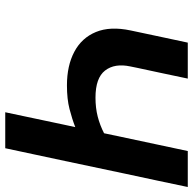

<svg xmlns="http://www.w3.org/2000/svg" viewBox="-22 -732 753 750"><g transform="rotate(90 355.0 -356.5)"><path d="M418 0Q429.5 -55 440.8 -107.8Q452 -160.5 465.5 -224.5L476 -273.5Q444 -261 405.2 -251Q366.5 -241 313 -241Q236 -241 181.8 -269.8Q127.5 -298.5 104.5 -354.2Q81.5 -410 98.5 -490Q101 -501.5 103 -511.2Q105 -521 107.5 -532.5Q118.5 -585 127.5 -626.5Q136.5 -668 146 -713H286.5Q275 -658 265.2 -612Q255.5 -566 244.5 -515.5L239 -488.5Q226 -427.5 255 -390Q284 -352.5 361 -352.5Q401 -352.5 435 -361.2Q469 -370 500 -386L518.5 -473.5Q533 -542 545 -598Q557 -654 569.5 -713H710Q697.5 -654 685.8 -598Q674 -542 659 -473L608.5 -234Q594 -166 582.5 -112.2Q571 -58.5 558.5 0Z"/></g></svg>

Font: Commissioner SemiBold
Style: Italic
Weight: 600
Italic angle: -12°
Designer: Kostas Bartsokas
Foundry: Kostas Bartsokas
Version: Version 1.000; ttfautohint (v1.8.3)